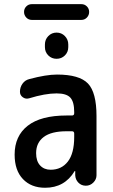

<svg xmlns="http://www.w3.org/2000/svg" viewBox="-20 -886 540 916"><path d="M368.2 -791H131.8Q116.2 -791 105.5 -802.2Q94.7 -813.5 94.7 -829.1Q94.7 -844.7 105.5 -855.5Q116.2 -866.2 131.8 -866.2H368.2Q383.8 -866.2 394.5 -855.5Q405.3 -844.7 405.3 -829.1Q405.3 -813.5 394.5 -802.2Q383.8 -791 368.2 -791ZM194.3 -673.8Q194.3 -697.3 210.4 -713.9Q226.6 -730.5 250 -730.5Q273.4 -730.5 289.6 -713.9Q305.7 -697.3 305.7 -673.8V-661.1Q305.7 -637.7 289.6 -621.6Q273.4 -605.5 250 -605.5Q226.6 -605.5 210.4 -621.6Q194.3 -637.7 194.3 -661.1ZM297.9 -259.8Q224.6 -259.8 188.5 -232.4Q152.3 -205.1 152.3 -155.3Q152.3 -117.2 171.4 -96.7Q190.4 -76.2 221.7 -76.2Q273.4 -76.2 303.7 -115.2Q334 -154.3 334 -232.4V-249Q334 -259.8 323.2 -259.8ZM195.3 9.8Q128.9 9.8 89.4 -31.7Q49.8 -73.2 49.8 -148.4Q49.8 -237.3 112.3 -286.1Q174.8 -335 297.9 -335H323.2Q334 -335 334 -345.7V-351.6Q334 -400.4 315.4 -420.4Q296.9 -440.4 250 -440.4Q195.3 -440.4 119.1 -417Q102.5 -412.1 88.9 -421.9Q75.2 -431.6 75.2 -448.2Q75.2 -469.7 87.4 -486.8Q99.6 -503.9 120.1 -508.8Q200.2 -530.3 252 -530.3Q358.4 -530.3 399.4 -487.8Q440.4 -445.3 440.4 -332V-49.8Q440.4 -30.3 425.3 -15.1Q410.2 0 389.6 0Q368.2 0 354 -14.6Q339.8 -29.3 338.9 -49.8V-69.3Q338.9 -70.3 337.9 -70.3Q335.9 -70.3 335.9 -69.3Q288.1 9.8 195.3 9.8Z"/></svg>

Font: Rounded-X Mgen+ 1m medium
Style: Regular
Weight: 500
Designer: [Source Han Sans]
Ryoko NISHIZUKA  (kana & ideographs); Paul D. Hunt (Latin, Greek & Cyrillic); Wenlong ZHANG  (bopomofo
Version: Version 1.059.20150602